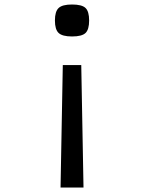

<svg xmlns="http://www.w3.org/2000/svg" viewBox="-20 -651 640 853"><path d="M249 182 259 -362H341L351 182ZM300 -489Q257 -489 240.5 -504.5Q224 -520 224 -560Q224 -600 240.5 -615.5Q257 -631 300 -631Q344 -631 360 -615.5Q376 -600 376 -560Q376 -520 360 -504.5Q344 -489 300 -489Z"/></svg>

Font: Victor Mono Thin Medium
Style: Regular
Weight: 500
Monospace: yes
Version: Version 1.561;gftools[0.9.30]